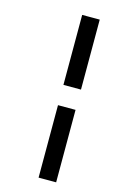

<svg xmlns="http://www.w3.org/2000/svg" viewBox="-105 -723 465 750"><g transform="rotate(15 127.0 -348.0)"><path d="M131 -394H202V-677H131ZM131 -19H202V-312H131Z"/></g></svg>

Font: Junicode Two Beta SemiCondensed Medium
Style: Italic
Weight: 500
Width: 4
Italic angle: -10°
Version: Version 1.063